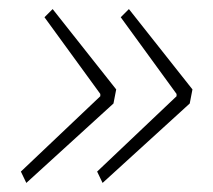

<svg xmlns="http://www.w3.org/2000/svg" viewBox="-20 -503 469 423"><path d="M26 -125 201 -291V-296L78 -465L96 -483L236 -306L230 -275L38 -100ZM194 -125 369 -291V-296L246 -465L264 -483L404 -306L398 -275L206 -100Z"/></svg>

Font: IBM Plex Sans Condensed ExtraLight
Style: Italic
Weight: 200
Width: 3
Italic angle: -11°
Designer: Mike Abbink, Paul van der Laan, Pieter van Rosmalen
Foundry: Bold Monday
Version: Version 1.3